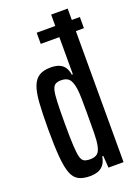

<svg xmlns="http://www.w3.org/2000/svg" viewBox="-144 -804 627 873"><g transform="rotate(-20 169.5 -367.5)"><path d="M130 -634V-688H339V-634ZM136 8Q103 8 81.5 -3Q60 -14 49 -42.5Q38 -71 33.5 -123Q29 -175 29 -256Q29 -333 32.5 -384Q36 -435 47.5 -464Q59 -493 80 -505.5Q101 -518 135 -518Q160 -518 176.5 -511Q193 -504 202.5 -489.5Q212 -475 215 -454H220V-743H300V0H227L223 -58H218Q213 -30 200.5 -16Q188 -2 171.5 3Q155 8 136 8ZM163 -64Q184 -64 196.5 -73.5Q209 -83 214 -109Q219 -132 219.5 -170Q220 -208 220 -265Q220 -305 219.5 -336Q219 -367 216 -387Q210 -423 197 -435Q184 -447 160 -447Q143 -447 132.5 -441Q122 -435 117 -416.5Q112 -398 110.5 -359Q109 -320 109 -255Q109 -190 111 -151Q113 -112 118 -93.5Q123 -75 133.5 -69.5Q144 -64 163 -64Z"/></g></svg>

Font: Saira UltraCondensed SemiBold
Style: Regular
Weight: 600
Width: 1
Designer: Hector Gatti with collaboration of the Omnibus-Type team
Foundry: Omnibus-Type
Version: Version 1.101